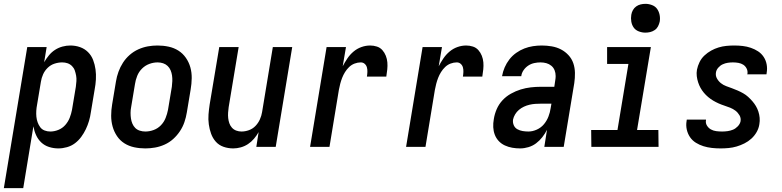

<svg xmlns="http://www.w3.org/2000/svg" viewBox="-52 -765 4072 1000"><path d="M-32 215 90 -520H191L178 -441Q189 -460 203 -477Q217 -494 235 -505.5Q253 -517 273.5 -522.5Q294 -528 314 -528Q341 -528 365 -519.5Q389 -511 406.5 -493.5Q424 -476 433 -452.5Q442 -429 445.5 -403.5Q449 -378 447.5 -351.5Q446 -325 441 -299L421 -179Q418 -157 411.5 -135Q405 -113 395 -92Q385 -71 371 -52Q357 -33 338.5 -19Q320 -5 297 1.5Q274 8 252 8Q227 8 203.5 0.5Q180 -7 163 -23Q146 -39 136 -61Q126 -83 122 -107L69 215ZM210 -80Q231 -80 252 -88.5Q273 -97 288 -114Q303 -131 311 -151.5Q319 -172 323 -193L343 -313Q345 -328 346 -342.5Q347 -357 344.5 -371Q342 -385 337.5 -398Q333 -411 323 -421Q313 -431 300 -435.5Q287 -440 272 -440Q252 -440 232 -433.5Q212 -427 196.5 -412Q181 -397 172.5 -378Q164 -359 161 -339L141 -219Q138 -204 137 -188Q136 -172 137.5 -157Q139 -142 144 -128Q149 -114 157.5 -102.5Q166 -91 180 -85.5Q194 -80 210 -80Z M705 8Q675 8 647 2Q619 -4 596 -18.5Q573 -33 557.5 -56Q542 -79 534.5 -106Q527 -133 527 -162.5Q527 -192 532 -221L552 -341Q556 -366 565 -391Q574 -416 588.5 -438.5Q603 -461 623.5 -479Q644 -497 668.5 -508Q693 -519 718 -523.5Q743 -528 768 -528Q798 -528 826 -522Q854 -516 877 -501.5Q900 -487 916 -464Q932 -441 939.5 -414Q947 -387 946.5 -357.5Q946 -328 941 -299L921 -179Q917 -154 908.5 -129Q900 -104 885 -81.5Q870 -59 850 -41Q830 -23 805.5 -12Q781 -1 755.5 3.5Q730 8 705 8ZM705 -80Q727 -80 748.5 -88Q770 -96 786 -112.5Q802 -129 810.5 -150.5Q819 -172 823 -193L843 -313Q845 -328 845.5 -343Q846 -358 844 -372Q842 -386 836.5 -399Q831 -412 821 -421.5Q811 -431 797.5 -435.5Q784 -440 769 -440Q747 -440 725.5 -432Q704 -424 687.5 -407.5Q671 -391 662.5 -369.5Q654 -348 651 -327L631 -207Q628 -192 628 -177Q628 -162 630 -148Q632 -134 637.5 -121Q643 -108 652.5 -98.5Q662 -89 676 -84.5Q690 -80 705 -80Z M1163 8Q1136 8 1112 -0.5Q1088 -9 1072 -27Q1056 -45 1047.5 -68.5Q1039 -92 1035.5 -117.5Q1032 -143 1034 -169Q1036 -195 1040 -221L1090 -520H1191L1139 -207Q1137 -193 1136 -178.5Q1135 -164 1136.5 -150Q1138 -136 1142.5 -123Q1147 -110 1156 -100Q1165 -90 1178 -85Q1191 -80 1206 -80Q1225 -80 1244.5 -87Q1264 -94 1278.5 -109Q1293 -124 1301.5 -143Q1310 -162 1313 -181L1369 -520H1470L1384 0H1283L1295 -77Q1285 -59 1271 -42.5Q1257 -26 1239.5 -14.5Q1222 -3 1202 2.5Q1182 8 1163 8Z M1563 0 1649 -520H1750L1733 -420Q1744 -441 1757.5 -461Q1771 -481 1789.5 -496.5Q1808 -512 1830.5 -520Q1853 -528 1876 -528Q1894 -528 1911 -522.5Q1928 -517 1939.5 -504Q1951 -491 1957.5 -474.5Q1964 -458 1965.5 -440Q1967 -422 1965 -403.5Q1963 -385 1960 -366H1859Q1861 -378 1861.5 -390.5Q1862 -403 1859 -414Q1856 -425 1847.5 -432.5Q1839 -440 1827 -440Q1811 -440 1795 -434Q1779 -428 1766.5 -416Q1754 -404 1745 -389.5Q1736 -375 1730 -359.5Q1724 -344 1720 -328.5Q1716 -313 1713 -297L1664 0Z M2063 0 2149 -520H2250L2233 -420Q2244 -441 2257.5 -461Q2271 -481 2289.5 -496.5Q2308 -512 2330.5 -520Q2353 -528 2376 -528Q2394 -528 2411 -522.5Q2428 -517 2439.5 -504Q2451 -491 2457.5 -474.5Q2464 -458 2465.5 -440Q2467 -422 2465 -403.5Q2463 -385 2460 -366H2359Q2361 -378 2361.5 -390.5Q2362 -403 2359 -414Q2356 -425 2347.5 -432.5Q2339 -440 2327 -440Q2311 -440 2295 -434Q2279 -428 2266.5 -416Q2254 -404 2245 -389.5Q2236 -375 2230 -359.5Q2224 -344 2220 -328.5Q2216 -313 2213 -297L2164 0Z M2657 8Q2636 8 2616 4.5Q2596 1 2577.5 -7.5Q2559 -16 2545.5 -30.5Q2532 -45 2525 -63.5Q2518 -82 2517 -102.5Q2516 -123 2520 -145Q2524 -171 2535 -196.5Q2546 -222 2565 -242.5Q2584 -263 2609 -277Q2634 -291 2660 -299Q2686 -307 2712.5 -310Q2739 -313 2765 -313H2835L2840 -347Q2841 -352 2841.5 -358Q2842 -364 2842 -369Q2842 -385 2836.5 -399Q2831 -413 2819.5 -422.5Q2808 -432 2793.5 -436Q2779 -440 2763 -440Q2747 -440 2730.5 -436.5Q2714 -433 2699.5 -423.5Q2685 -414 2675 -399.5Q2665 -385 2663 -369V-368H2563V-369Q2567 -392 2576.5 -414Q2586 -436 2601 -455.5Q2616 -475 2636.5 -489.5Q2657 -504 2679 -512.5Q2701 -521 2724 -524.5Q2747 -528 2770 -528Q2796 -528 2822 -523.5Q2848 -519 2870 -507.5Q2892 -496 2909 -477.5Q2926 -459 2934 -435.5Q2942 -412 2942.5 -385.5Q2943 -359 2939 -332L2884 0H2783L2797 -89Q2787 -69 2772.5 -50.5Q2758 -32 2740 -18.5Q2722 -5 2700 1.5Q2678 8 2657 8ZM2700 -80Q2722 -80 2744 -90Q2766 -100 2781 -118Q2796 -136 2804.5 -158Q2813 -180 2816 -202L2820 -225H2765Q2750 -225 2735.5 -224Q2721 -223 2706 -219.5Q2691 -216 2677 -209.5Q2663 -203 2651 -193Q2639 -183 2631 -169.5Q2623 -156 2620 -142Q2618 -126 2624 -112.5Q2630 -99 2642.5 -92Q2655 -85 2670 -82.5Q2685 -80 2700 -80Z M3378 0H3028L3027 -88H3164L3221 -432H3110V-520H3338L3266 -88H3377ZM3309 -595Q3292 -595 3275 -601.5Q3258 -608 3248.5 -621.5Q3239 -635 3236 -652.5Q3233 -670 3236 -688Q3238 -701 3244.5 -712.5Q3251 -724 3261.5 -731.5Q3272 -739 3284.5 -742Q3297 -745 3310 -745Q3327 -745 3344 -738.5Q3361 -732 3370.5 -718.5Q3380 -705 3383.5 -687.5Q3387 -670 3384 -652Q3381 -639 3375 -627.5Q3369 -616 3358 -608.5Q3347 -601 3334.5 -598Q3322 -595 3309 -595Z M3701 8Q3678 8 3655.5 5.5Q3633 3 3612 -3.5Q3591 -10 3572.5 -21.5Q3554 -33 3542 -50.5Q3530 -68 3525 -90Q3520 -112 3524 -135L3525 -142H3625V-139Q3622 -124 3630 -111Q3638 -98 3650.5 -91Q3663 -84 3678 -82Q3693 -80 3709 -80Q3723 -80 3737.5 -82Q3752 -84 3765.5 -89.5Q3779 -95 3790.5 -107Q3802 -119 3805 -133Q3808 -150 3799.5 -164.5Q3791 -179 3778.5 -188.5Q3766 -198 3751 -204Q3736 -210 3720.5 -215Q3705 -220 3690.5 -226.5Q3676 -233 3662.5 -241Q3649 -249 3636.5 -259.5Q3624 -270 3614 -282Q3604 -294 3596.5 -307.5Q3589 -321 3584 -336.5Q3579 -352 3577 -368.5Q3575 -385 3578 -402Q3582 -422 3591.5 -441.5Q3601 -461 3617 -476Q3633 -491 3652 -501.5Q3671 -512 3691 -518Q3711 -524 3731.5 -526Q3752 -528 3772 -528Q3795 -528 3816.5 -525.5Q3838 -523 3858.5 -516Q3879 -509 3896.5 -497.5Q3914 -486 3925.5 -468.5Q3937 -451 3941 -429.5Q3945 -408 3941 -385L3940 -378H3840L3841 -381Q3843 -396 3836.5 -408.5Q3830 -421 3819 -428Q3808 -435 3794 -437.5Q3780 -440 3765 -440Q3752 -440 3738.5 -438Q3725 -436 3712 -430Q3699 -424 3689 -412.5Q3679 -401 3677 -388Q3674 -371 3682 -356.5Q3690 -342 3702.5 -332Q3715 -322 3730 -316.5Q3745 -311 3760 -305.5Q3775 -300 3790 -293.5Q3805 -287 3819 -279Q3833 -271 3844.5 -260.5Q3856 -250 3866.5 -238Q3877 -226 3885 -212.5Q3893 -199 3898 -183.5Q3903 -168 3904.5 -151.5Q3906 -135 3903 -118Q3900 -97 3889 -77.5Q3878 -58 3861.5 -43Q3845 -28 3825 -18Q3805 -8 3784.5 -2Q3764 4 3743 6Q3722 8 3701 8Z"/></svg>

Font: Iosevka Term Curly SmBd Obl
Style: Regular
Weight: 600
Italic angle: -9°
Designer: Belleve Invis
Foundry: Belleve Invis
Version: Version 32.3.0